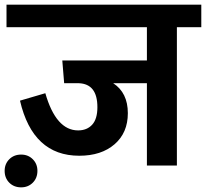

<svg xmlns="http://www.w3.org/2000/svg" viewBox="-48 -712 886 826"><path d="M818 -692V-595H713V0H584V-354H439Q502 -313 502 -225Q502 -141 445 -91.5Q388 -42 293 -42Q93 -42 38 -279L147 -311Q193 -151 288 -151Q326 -151 348.5 -175.5Q371 -200 371 -251Q371 -351 291 -354H228L220 -452H584V-595H-20V-692ZM43 -47Q73 -47 93 -27Q113 -7 113 23Q113 54 93 74Q73 94 43 94Q12 94 -8 74Q-28 54 -28 23Q-28 -7 -8 -27Q12 -47 43 -47Z"/></svg>

Font: FiraGO SemiBold
Style: Regular
Weight: 600
Designer: bBox Type
Foundry: bBox Type GmbH
Version: Version 1.001;PS 001.001;hotconv 1.0.88;makeotf.lib2.5.64775